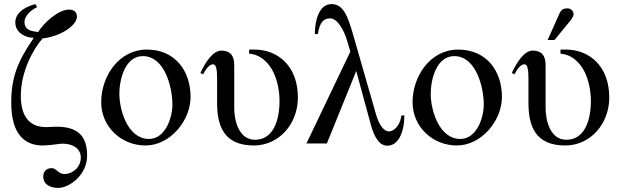

<svg xmlns="http://www.w3.org/2000/svg" viewBox="-20 -703 3036 941"><path d="M153 -683C87 -665 55 -632 55 -593C55 -542 106 -518 143 -518L144 -515C67 -403 35 -324 35 -200C35 -39 106 10 190 10C220 10 275 1 286 1C338 1 376 26 376 69C376 118 335 150 295 150C267 150 255 121 234 121C206 121 192 139 192 162C192 200 225 218 264 218C324 218 407 151 407 60C407 -38 360 -82 257 -82C236 -82 224 -80 206 -80C111 -80 82 -151 82 -234C82 -350 141 -461 189 -515C272 -523 357 -576 357 -622C357 -642 344 -656 318 -656C266 -656 193 -590 167 -546C134 -550 100 -555 100 -596C100 -617 120 -648 162 -668Z M914 -228C914 -358 836 -460 700 -460C562 -460 476 -329 476 -202C476 -82 574 10 693 10C814 10 914 -112 914 -228ZM825 -191C825 -125 790 -22 710 -22C607 -22 565 -161 565 -244C565 -313 593 -428 680 -428C787 -428 825 -276 825 -191Z M1201 -460V-440C1240 -437 1272 -418 1300 -382C1335 -336 1350 -266 1350 -209C1350 -109 1317 -18 1230 -18C1148 -18 1128 -117 1128 -174V-385C1128 -432 1107 -455 1065 -455C1023 -455 987 -398 962 -345L976 -339C985 -358 1004 -388 1024 -388C1041 -388 1044 -356 1044 -318V-198C1044 -85 1078 10 1224 10C1347 10 1440 -95 1440 -225C1440 -382 1339 -460 1228 -460Z M1947 -137C1940 -79 1904 -59 1887 -59C1858 -59 1836 -97 1823 -142L1711 -532C1684 -626 1662 -683 1605 -683C1543 -683 1523 -601 1523 -536H1538C1547 -600 1571 -613 1598 -613C1630 -613 1664 -565 1684 -495L1697 -450L1482 0H1582L1726 -355L1798 -90C1814 -32 1839 11 1878 11C1932 11 1961 -53 1962 -137Z M2440 -228C2440 -358 2362 -460 2226 -460C2088 -460 2002 -329 2002 -202C2002 -82 2100 10 2219 10C2340 10 2440 -112 2440 -228ZM2351 -191C2351 -125 2316 -22 2236 -22C2133 -22 2091 -161 2091 -244C2091 -313 2119 -428 2206 -428C2313 -428 2351 -276 2351 -191Z M2664 -507H2698L2764 -588C2780 -607 2791 -621 2791 -633C2791 -653 2774 -662 2761 -662C2740 -662 2730 -654 2723 -639ZM2727 -460V-440C2766 -437 2798 -418 2826 -382C2861 -336 2876 -266 2876 -209C2876 -109 2843 -18 2756 -18C2674 -18 2654 -117 2654 -174V-385C2654 -432 2633 -455 2591 -455C2549 -455 2513 -398 2488 -345L2502 -339C2511 -358 2530 -388 2550 -388C2567 -388 2570 -356 2570 -318V-198C2570 -85 2604 10 2750 10C2873 10 2966 -95 2966 -225C2966 -382 2865 -460 2754 -460Z"/></svg>

Font: XITS Math
Style: Regular
Weight: 400
Designer: MicroPress Inc., with final additions and corrections provided by Coen Hoffman, Elsevier (retired)
Version: Version 1.108